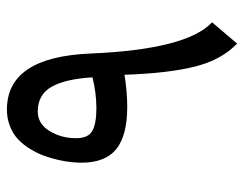

<svg xmlns="http://www.w3.org/2000/svg" viewBox="-94 -602 696 547"><g transform="rotate(-90 253.5 -328.0)"><path d="M218.3 -400.9Q263.2 -400.9 307.1 -412.1Q302.7 -488.3 280.5 -528.1Q258.3 -567.9 210 -567.9Q174.8 -567.9 154.3 -534.4Q133.8 -501 133.8 -459Q133.8 -423.8 154.8 -412.4Q175.8 -400.9 218.3 -400.9ZM215.3 -655.8Q365.2 -655.8 375 -417.5Q386.7 -143.6 463.9 -71.3L403.3 0Q356.9 -44.4 337.9 -119.9Q318.8 -195.3 314.5 -320.8Q265.6 -313 223.1 -313Q141.6 -313 102.8 -344.2Q64 -375.5 64 -443.4Q64 -456.5 65.7 -472.9Q67.4 -489.3 72 -510Q76.7 -530.8 84 -550.5Q91.3 -570.3 103.3 -589.8Q115.2 -609.4 130.4 -623.8Q145.5 -638.2 167.5 -647Q189.5 -655.8 215.3 -655.8Z"/></g></svg>

Font: Shl
Style: Regular
Weight: 400
Foundry: Saber Rastikerdar (saber.rastikerdar@gmail.com)
Version: Version 3.4.0